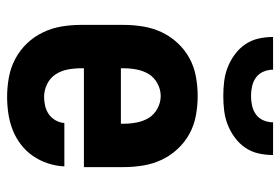

<svg xmlns="http://www.w3.org/2000/svg" viewBox="-144 -636 788 540"><g transform="rotate(90 250.0 -366.0)"><path d="M252 8Q225 8 197.5 3Q170 -2 145.5 -15Q121 -28 102 -48Q83 -68 71 -93Q59 -118 54.5 -145Q50 -172 50 -200V-320Q50 -347 54.5 -374.5Q59 -402 70.5 -426.5Q82 -451 101 -471.5Q120 -492 144 -505Q168 -518 195.5 -523Q223 -528 250 -528Q277 -528 304.5 -523Q332 -518 356 -505Q380 -492 399 -471.5Q418 -451 429.5 -426.5Q441 -402 445.5 -374.5Q450 -347 450 -320V-208H172V-200Q172 -181 175.5 -162.5Q179 -144 189 -128.5Q199 -113 216.5 -104.5Q234 -96 252 -96Q265 -96 278 -99Q291 -102 301.5 -109.5Q312 -117 318.5 -128.5Q325 -140 326 -153H448Q447 -130 439.5 -107Q432 -84 418.5 -64.5Q405 -45 386 -30.5Q367 -16 345 -7.5Q323 1 299.5 4.5Q276 8 252 8ZM172 -312H328V-320Q328 -338 324.5 -356.5Q321 -375 311.5 -390.5Q302 -406 285 -415Q268 -424 250 -424Q232 -424 215 -415Q198 -406 188.5 -390.5Q179 -375 175.5 -356.5Q172 -338 172 -320ZM250 -600Q229 -600 208.5 -602.5Q188 -605 169 -612.5Q150 -620 133 -632.5Q116 -645 104.5 -662Q93 -679 88.5 -699Q84 -719 84 -740H176Q176 -726 181.5 -713Q187 -700 198 -692Q209 -684 222.5 -681Q236 -678 250 -678Q264 -678 277.5 -681Q291 -684 302 -692Q313 -700 318.5 -713Q324 -726 324 -740H416Q416 -719 411.5 -699Q407 -679 395.5 -662Q384 -645 367 -632.5Q350 -620 331 -612.5Q312 -605 291.5 -602.5Q271 -600 250 -600Z"/></g></svg>

Font: Iosevka SS18 Extrabold
Style: Regular
Weight: 800
Monospace: yes
Designer: Belleve Invis
Foundry: Belleve Invis
Version: Version 25.1.1; ttfautohint (v1.8.4)